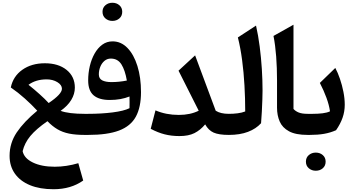

<svg xmlns="http://www.w3.org/2000/svg" viewBox="-20 -969 2544 1379"><path d="M302.2 -514.6Q399.4 -514.6 458.5 -466.8Q517.6 -418.9 517.6 -339.4Q517.6 -293.9 491.9 -251.5Q466.3 -209 415.5 -172.9Q443.8 -162.1 487.8 -156.7Q531.7 -151.4 586.4 -151.4H586.9V0H586.4Q522.9 0 476.1 -9.5Q429.2 -19 392.3 -40.8Q355.5 -62.5 320.8 -98.6Q239.7 -42.5 198.2 7.6Q156.7 57.6 142.6 116.7Q152.8 167.5 215.8 198Q278.8 228.5 373 228.5Q456.1 228.5 542.5 203.1L577.6 327.6Q489.3 390.1 364.3 390.1Q266.1 390.1 195.6 361.1Q125 332 86.9 278.1Q48.8 224.1 48.8 150.4Q48.8 58.6 100.3 -18.1Q151.9 -94.7 247.6 -173.8Q208 -216.8 158.7 -261Q109.4 -305.2 57.6 -340.8Q74.2 -420.9 140.4 -467.8Q206.5 -514.6 302.2 -514.6ZM314.9 -398.9Q237.3 -398.9 184.6 -359.9Q223.6 -329.1 263.7 -293.2Q303.7 -257.3 329.6 -229Q424.8 -293 424.8 -331.5Q424.8 -358.9 392.1 -378.9Q359.4 -398.9 314.9 -398.9Z M992.7 -307.6Q992.7 -198.7 955.6 -130.9Q918.5 -63 835.2 -31.5Q752 0 613.3 0H586.9Q577.6 0 572.8 -8.1Q567.9 -16.1 567.9 -36.1V-115.7Q567.9 -135.7 572.8 -143.6Q577.6 -151.4 586.9 -151.4H612.8Q707.5 -151.4 788.6 -161.6Q869.6 -171.9 910.2 -191.9Q910.6 -210.9 910.6 -234.6Q910.6 -258.3 910.2 -275.9Q879.4 -263.7 844.2 -257.3Q809.1 -251 768.1 -251Q691.4 -251 652.3 -284.4Q613.3 -317.9 613.3 -391.6Q613.3 -444.3 625 -494.1Q636.7 -543.9 659.4 -584.2Q682.1 -624.5 714.6 -648.2Q747.1 -671.9 788.6 -671.9Q849.6 -671.9 895.5 -624.5Q941.4 -577.1 967 -494.9Q992.7 -412.6 992.7 -307.6ZM891.1 -390.6Q878.4 -464.8 852.1 -506.6Q825.7 -548.3 775.9 -548.3Q750 -548.3 730.5 -532Q710.9 -515.6 700.4 -489.5Q689.9 -463.4 689.9 -434.6Q689.9 -404.3 714.4 -391.8Q738.8 -379.4 779.8 -379.4Q836.4 -379.4 891.1 -390.6ZM716.3 -884.3Q716.3 -913.6 737.1 -931.4Q757.8 -949.2 787.1 -949.2Q816.9 -949.2 837.4 -931.4Q857.9 -913.6 857.9 -884.3Q857.9 -854.5 837.4 -836.7Q816.9 -818.8 787.1 -818.8Q757.8 -818.8 737.1 -836.7Q716.3 -854.5 716.3 -884.3Z M1407.2 -173.8 1262.2 -461.4 1381.3 -571.3 1529.3 -173.8Q1563.5 -151.4 1623.5 -151.4H1624V0H1623.5Q1551.8 0 1514.4 -16.6Q1477.1 -33.2 1453.6 -75.7Q1418.9 -34.2 1376.5 -12.9Q1334 8.3 1269 8.3Q1211.4 8.3 1162.6 -4.2Q1113.8 -16.6 1062.5 -43.9L1096.7 -176.3Q1171.9 -143.6 1264.2 -143.6Q1346.7 -143.6 1407.2 -173.8Z M1818.8 -785.2Q1835 -714.4 1845.2 -634.5Q1855.5 -554.7 1860.6 -473.9Q1865.7 -393.1 1865.7 -318.8Q1865.7 -294.4 1864.3 -253.4Q1862.8 -212.4 1860.6 -167.2Q1858.4 -122.1 1855 -84Q1818.8 -43.9 1761 -22Q1703.1 0 1624 0Q1614.7 0 1609.9 -8.1Q1605 -16.1 1605 -36.1V-115.7Q1605 -135.7 1609.9 -143.6Q1614.7 -151.4 1624 -151.4Q1655.8 -151.4 1686.8 -155.3Q1717.8 -159.2 1741.2 -168.5Q1741.2 -261.7 1735.8 -356Q1730.5 -450.2 1718.8 -538.3Q1707 -626.5 1688.5 -700.2Z M2087.9 -791.5V-186.5Q2102.1 -170.4 2125.5 -160.9Q2148.9 -151.4 2189.9 -151.4H2190.4V0H2189.9Q2103.5 0 2055.7 -26.1Q2007.8 -52.2 1988.8 -96.4Q1969.7 -140.6 1969.7 -195.3V-391.6Q1969.7 -481.4 1963.6 -563Q1957.5 -644.5 1944.3 -710.9Z M2177.2 191.9Q2177.2 162.6 2198 144.8Q2218.8 127 2248 127Q2277.8 127 2298.3 144.8Q2318.8 162.6 2318.8 191.9Q2318.8 221.7 2298.3 239.5Q2277.8 257.3 2248 257.3Q2218.8 257.3 2198 239.5Q2177.2 221.7 2177.2 191.9ZM2190.4 0Q2181.2 0 2176.3 -8.1Q2171.4 -16.1 2171.4 -36.1V-115.7Q2171.4 -135.7 2176.3 -143.6Q2181.2 -151.4 2190.4 -151.4H2226.1Q2263.7 -151.4 2296.4 -155.3Q2329.1 -159.2 2350.1 -169.4Q2343.8 -214.4 2324.7 -266.6Q2305.7 -318.8 2277.3 -373.5L2388.2 -481Q2406.2 -447.8 2421.6 -402.8Q2437 -357.9 2446.5 -309.6Q2456.1 -261.2 2456.1 -216.8Q2456.1 -168 2440.4 -123.3Q2424.8 -78.6 2393.6 -33.7Q2352.5 -15.6 2307.6 -7.8Q2262.7 0 2205.1 0Z"/></svg>

Font: Pinar DS4-SemiBold
Style: Regular
Weight: 600
Designer: Amin Abedi
Version: Version 2.000